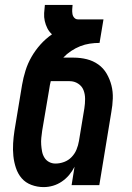

<svg xmlns="http://www.w3.org/2000/svg" viewBox="-20 -755 540 783"><path d="M158 8Q132 8 108 -1Q84 -10 68.5 -28Q53 -46 45 -70Q37 -94 34.5 -119Q32 -144 33.5 -170Q35 -196 39 -222L70 -409Q75 -438 84 -467Q93 -496 108.5 -523Q124 -550 145 -573.5Q166 -597 192 -615Q180 -626 173 -640Q166 -654 162.5 -669.5Q159 -685 160 -701.5Q161 -718 163 -735H276Q275 -726 274.5 -716.5Q274 -707 275.5 -698Q277 -689 283 -682.5Q289 -676 298 -676H402L386 -580Q366 -580 346 -577Q326 -574 307 -566.5Q288 -559 270 -547Q252 -535 238 -520H280Q308 -520 334 -513.5Q360 -507 381 -492Q402 -477 415 -454.5Q428 -432 434.5 -406.5Q441 -381 440 -353Q439 -325 434 -298L385 0H272L284 -75Q275 -57 262 -41.5Q249 -26 232 -14.5Q215 -3 196 2.5Q177 8 158 8ZM206 -88Q224 -88 241.5 -94.5Q259 -101 272 -114.5Q285 -128 292 -145Q299 -162 302 -180L324 -313Q327 -332 327 -351.5Q327 -371 320.5 -387.5Q314 -404 298.5 -414Q283 -424 264 -424H187Q185 -416 183.5 -408.5Q182 -401 181 -393L152 -222Q150 -208 148.5 -193.5Q147 -179 148 -165Q149 -151 151.5 -137.5Q154 -124 161 -112.5Q168 -101 180 -94.5Q192 -88 206 -88Z"/></svg>

Font: Iosevka Term Curly
Style: Bold Italic
Weight: 700
Italic angle: -9°
Designer: Belleve Invis
Foundry: Belleve Invis
Version: Version 32.3.0